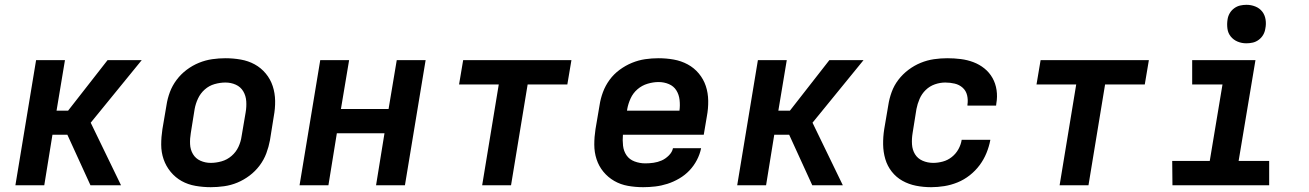

<svg xmlns="http://www.w3.org/2000/svg" viewBox="-20 -770 5440 798"><path d="M44 0 130 -520H250L215 -310H263L427 -520H569L357 -260L483 0H356L260 -210H198L164 0Z M856 8Q824 8 792.5 2.5Q761 -3 735 -17.5Q709 -32 689.5 -55.5Q670 -79 660 -108Q650 -137 650 -169Q650 -201 655 -233L672 -333Q676 -360 686 -387Q696 -414 714 -438Q732 -462 756 -480Q780 -498 807 -509Q834 -520 862 -524Q890 -528 917 -528Q949 -528 980.5 -522.5Q1012 -517 1038.5 -502.5Q1065 -488 1084.5 -464.5Q1104 -441 1113.5 -412Q1123 -383 1123.5 -351Q1124 -319 1118 -287L1102 -187Q1097 -160 1087 -133Q1077 -106 1059 -82Q1041 -58 1017 -40Q993 -22 966.5 -11Q940 0 911.5 4Q883 8 856 8ZM856 -93Q878 -93 901 -99.5Q924 -106 942.5 -122Q961 -138 971 -159.5Q981 -181 984 -203L1001 -303Q1005 -326 1003.5 -349Q1002 -372 991 -390.5Q980 -409 960 -418Q940 -427 917 -427Q895 -427 872 -420.5Q849 -414 831 -398Q813 -382 803 -360.5Q793 -339 789 -317L773 -217Q769 -194 770 -171Q771 -148 782 -129.5Q793 -111 813 -102Q833 -93 856 -93Z M1225 0 1311 -520H1431L1397 -317H1595L1629 -520H1749L1663 0H1543L1578 -216H1380L1345 0Z M1984 0 2053 -419H1888L1905 -520H2355L2338 -419H2173L2104 0Z M2653 8Q2621 8 2590 2.5Q2559 -3 2533 -18Q2507 -33 2488 -56Q2469 -79 2459.5 -108Q2450 -137 2450 -169Q2450 -201 2455 -233L2472 -333Q2476 -360 2486 -387Q2496 -414 2513.5 -438Q2531 -462 2555.5 -480Q2580 -498 2607 -509Q2634 -520 2661.5 -524Q2689 -528 2717 -528Q2749 -528 2780 -522.5Q2811 -517 2838 -502.5Q2865 -488 2884.5 -464.5Q2904 -441 2913.5 -412.5Q2923 -384 2923.5 -351.5Q2924 -319 2918 -287L2905 -210H2569Q2567 -187 2569.5 -164.5Q2572 -142 2584 -124.5Q2596 -107 2617.5 -99Q2639 -91 2662 -91Q2679 -91 2696.5 -93.5Q2714 -96 2730 -103Q2746 -110 2760 -124Q2774 -138 2777 -154H2894Q2889 -129 2876.5 -105Q2864 -81 2845.5 -61.5Q2827 -42 2803 -28Q2779 -14 2754 -6Q2729 2 2703.5 5Q2678 8 2653 8ZM2586 -310H2804Q2807 -332 2804.5 -354.5Q2802 -377 2791 -394.5Q2780 -412 2760 -420.5Q2740 -429 2717 -429Q2695 -429 2671.5 -422Q2648 -415 2629.5 -399Q2611 -383 2601 -361Q2591 -339 2587 -317Z M3044 0 3130 -520H3250L3215 -310H3263L3427 -520H3569L3357 -260L3483 0H3356L3260 -210H3198L3164 0Z M3850 8Q3818 8 3787.5 2Q3757 -4 3731 -18.5Q3705 -33 3686.5 -56.5Q3668 -80 3659.5 -109Q3651 -138 3650.5 -169.5Q3650 -201 3655 -233L3672 -333Q3676 -360 3686 -387.5Q3696 -415 3714 -438.5Q3732 -462 3756 -480Q3780 -498 3807 -509Q3834 -520 3862 -524Q3890 -528 3917 -528Q3946 -528 3973.5 -524.5Q4001 -521 4026 -511.5Q4051 -502 4071.5 -485.5Q4092 -469 4105 -446Q4118 -423 4122 -395.5Q4126 -368 4121 -340L4120 -331H4001V-335Q4004 -355 3999.5 -374Q3995 -393 3981 -405.5Q3967 -418 3948 -422.5Q3929 -427 3909 -427Q3887 -427 3865.5 -419.5Q3844 -412 3827.5 -396Q3811 -380 3802 -359Q3793 -338 3789 -317L3773 -217Q3769 -193 3770.5 -170Q3772 -147 3783 -129Q3794 -111 3814.5 -102Q3835 -93 3859 -93Q3878 -93 3898.5 -98.5Q3919 -104 3936 -117.5Q3953 -131 3963.5 -150Q3974 -169 3977 -189H4096V-188Q4091 -161 4080 -134Q4069 -107 4051.5 -83.5Q4034 -60 4010.5 -41.5Q3987 -23 3960 -12Q3933 -1 3905 3.5Q3877 8 3850 8Z M4384 0 4453 -419H4288L4305 -520H4755L4738 -419H4573L4504 0Z M5255 0H4853L4852 -101H5008L5061 -419H4935V-520H5198L5128 -101H5255ZM5160 -590Q5141 -590 5124 -597Q5107 -604 5095.5 -618Q5084 -632 5081.5 -651Q5079 -670 5082 -689Q5084 -703 5091 -715Q5098 -727 5109.5 -735.5Q5121 -744 5134 -747Q5147 -750 5161 -750Q5180 -750 5197.5 -743Q5215 -736 5226 -722Q5237 -708 5240 -689Q5243 -670 5239 -651Q5237 -637 5230 -625Q5223 -613 5211.5 -604.5Q5200 -596 5187 -593Q5174 -590 5160 -590Z"/></svg>

Font: Iosevka Extended Oblique
Style: Bold
Weight: 700
Width: 7
Italic angle: -9°
Monospace: yes
Designer: Belleve Invis
Foundry: Belleve Invis
Version: Version 32.5.0; ttfautohint (v1.8.4)